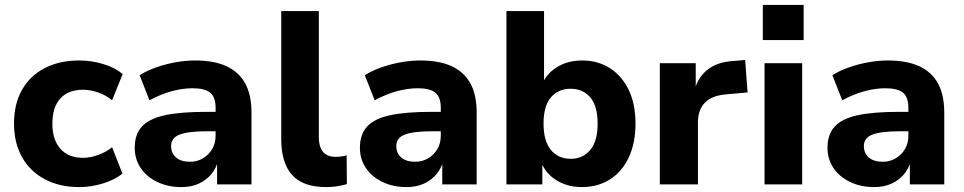

<svg xmlns="http://www.w3.org/2000/svg" viewBox="-20 -750 3920 781"><path d="M302 11Q222 11 162 -21Q102 -53 69.5 -111Q37 -169 37 -248Q37 -327 69.5 -384.5Q102 -442 162 -473Q222 -504 302 -504Q352 -504 400 -489.5Q448 -475 479 -449L436 -342Q411 -363 379 -374Q347 -385 318 -385Q258 -385 225.5 -349.5Q193 -314 193 -247Q193 -182 225.5 -145Q258 -108 318 -108Q347 -108 379 -119.5Q411 -131 436 -151L478 -44Q448 -19 399.5 -4Q351 11 302 11Z M718 11Q663 11 619.5 -10Q576 -31 552 -67Q528 -103 528 -149Q528 -203 557 -235Q586 -267 649.5 -281Q713 -295 818 -295H874V-216H820Q782 -216 754.5 -212.5Q727 -209 709.5 -202Q692 -195 684 -183.5Q676 -172 676 -156Q676 -127 696 -109.5Q716 -92 753 -92Q782 -92 805.5 -106Q829 -120 843 -143.5Q857 -167 857 -198V-311Q857 -355 835 -373Q813 -391 763 -391Q723 -391 678.5 -379Q634 -367 588 -342L548 -444Q576 -462 614 -475.5Q652 -489 693.5 -496.5Q735 -504 773 -504Q850 -504 900.5 -481Q951 -458 977 -411.5Q1003 -365 1003 -291V0H863V-99H868Q860 -66 839.5 -41.5Q819 -17 788.5 -3Q758 11 718 11Z M1307 11Q1212 11 1168 -38.5Q1124 -88 1124 -184V-705H1277V-191Q1277 -166 1284.5 -148Q1292 -130 1307 -121Q1322 -112 1345 -112Q1357 -112 1368 -113.5Q1379 -115 1390 -118L1391 -1Q1370 5 1350 8Q1330 11 1307 11Z M1634 11Q1579 11 1535.5 -10Q1492 -31 1468 -67Q1444 -103 1444 -149Q1444 -203 1473 -235Q1502 -267 1565.5 -281Q1629 -295 1734 -295H1790V-216H1736Q1698 -216 1670.5 -212.5Q1643 -209 1625.5 -202Q1608 -195 1600 -183.5Q1592 -172 1592 -156Q1592 -127 1612 -109.5Q1632 -92 1669 -92Q1698 -92 1721.5 -106Q1745 -120 1759 -143.5Q1773 -167 1773 -198V-311Q1773 -355 1751 -373Q1729 -391 1679 -391Q1639 -391 1594.5 -379Q1550 -367 1504 -342L1464 -444Q1492 -462 1530 -475.5Q1568 -489 1609.5 -496.5Q1651 -504 1689 -504Q1766 -504 1816.5 -481Q1867 -458 1893 -411.5Q1919 -365 1919 -291V0H1779V-99H1784Q1776 -66 1755.5 -41.5Q1735 -17 1704.5 -3Q1674 11 1634 11Z M2347 11Q2287 11 2241.5 -18Q2196 -47 2179 -97H2186V0H2040V-705H2193V-404H2184Q2201 -449 2245 -476.5Q2289 -504 2348 -504Q2413 -504 2462 -472Q2511 -440 2538 -383Q2565 -326 2565 -247Q2565 -169 2538 -110.5Q2511 -52 2461.5 -20.5Q2412 11 2347 11ZM2301 -104Q2351 -104 2381 -140Q2411 -176 2411 -247Q2411 -319 2381 -354Q2351 -389 2301 -389Q2251 -389 2221 -354Q2191 -319 2191 -247Q2191 -176 2221 -140Q2251 -104 2301 -104Z M2664 0V-493H2810V-372H2802Q2815 -431 2855.5 -464.5Q2896 -498 2963 -502L3011 -506L3021 -374L2932 -366Q2875 -361 2847 -332Q2819 -303 2819 -251V0Z M3083 -587V-730H3249V-587ZM3090 0V-493H3243V0Z M3536 11Q3481 11 3437.5 -10Q3394 -31 3370 -67Q3346 -103 3346 -149Q3346 -203 3375 -235Q3404 -267 3467.5 -281Q3531 -295 3636 -295H3692V-216H3638Q3600 -216 3572.5 -212.5Q3545 -209 3527.5 -202Q3510 -195 3502 -183.5Q3494 -172 3494 -156Q3494 -127 3514 -109.5Q3534 -92 3571 -92Q3600 -92 3623.5 -106Q3647 -120 3661 -143.5Q3675 -167 3675 -198V-311Q3675 -355 3653 -373Q3631 -391 3581 -391Q3541 -391 3496.5 -379Q3452 -367 3406 -342L3366 -444Q3394 -462 3432 -475.5Q3470 -489 3511.5 -496.5Q3553 -504 3591 -504Q3668 -504 3718.5 -481Q3769 -458 3795 -411.5Q3821 -365 3821 -291V0H3681V-99H3686Q3678 -66 3657.5 -41.5Q3637 -17 3606.5 -3Q3576 11 3536 11Z"/></svg>

Font: Nunito Sans 11pt ExtraBold
Style: Regular
Weight: 800
Version: Version 3.101;gftools[0.9.27]